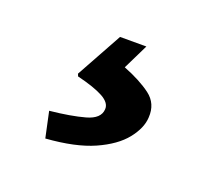

<svg xmlns="http://www.w3.org/2000/svg" viewBox="-57 -69 410 373"><g transform="rotate(20 148.0 117.5)"><path d="M66.3 235.1 54.9 181.9Q98.2 177.5 126.7 169.6Q155.1 161.7 156.1 142Q157.1 128.7 139.1 118.7Q121.1 108.8 84.9 100L82.9 95L135.3 0H189.7L164.1 52.3Q199.3 66.1 221.2 82.5Q243.1 99 241.1 128Q240.1 150.1 221.4 173.6Q202.7 197 164.8 213.9Q126.9 230.7 66.3 235.1Z"/></g></svg>

Font: Ancizar Sans Thin
Style: Italic
Weight: 100
Italic angle: -4°
Designer: Cesar Puertas, Viviana Monsalve, Julian Moncada, Julian Prieto, Jose Castro, Mariel Hernandez, Felipe Aragon, Sara Alarc
Version: Version 8.100